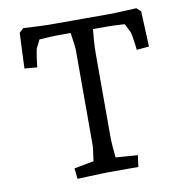

<svg xmlns="http://www.w3.org/2000/svg" viewBox="-80 -787 847 870"><g transform="rotate(-10 343.5 -352.5)"><path d="M207 5 202 -44 326 -67 287 -28Q289 -37 292 -58.5Q295 -80 298 -102.5Q301 -125 301 -135V-570Q301 -581 298 -602.5Q295 -624 292 -646Q289 -668 287 -678H397Q396 -670 393.5 -647Q391 -624 389 -595Q387 -566 387 -540V-165Q387 -139 389 -112.5Q391 -86 393.5 -63.5Q396 -41 398 -28L360 -63L495 -53L488 0H350Q339 0 314 1Q289 2 260 3Q231 4 207 5ZM115 -524 57 -529 64 -692 83 -710Q102 -709 125 -708Q148 -707 168 -706Q188 -705 197 -705H490Q499 -705 518.5 -706Q538 -707 561.5 -708Q585 -709 604 -710L623 -692L630 -529L573 -524Q572 -538 569.5 -555Q567 -572 564.5 -587Q562 -602 559 -609L525 -677L566 -645Q551 -647 518.5 -649Q486 -651 460 -651H227Q210 -651 189 -649.5Q168 -648 149.5 -647Q131 -646 120 -645L162 -677L128 -609Q125 -598 121 -571Q117 -544 115 -524Z"/></g></svg>

Font: Andada Pro
Style: Regular
Weight: 400
Designer: Carolina Giovagnoli
Foundry: Huerta Tipografica
Version: Version 3.003